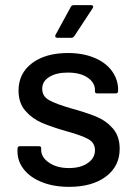

<svg xmlns="http://www.w3.org/2000/svg" viewBox="-20 -720 531 746"><path d="M48 -131V-142Q48 -152 58 -152H130Q140 -152 140 -145V-137Q140 -109 170.5 -88Q201 -67 248 -67Q293 -67 321 -86.5Q349 -106 349 -136Q349 -165 323 -179.5Q297 -194 239 -210Q182 -226 143.5 -242.5Q105 -259 78.5 -289.5Q52 -320 52 -368Q52 -435 104.5 -474.5Q157 -514 244 -514Q302 -514 346.5 -495.5Q391 -477 415 -444Q439 -411 439 -370V-367Q439 -357 429 -357H359Q349 -357 349 -364V-370Q349 -399 320.5 -418.5Q292 -438 243 -438Q199 -438 171.5 -421Q144 -404 144 -375Q144 -346 170.5 -331Q197 -316 256 -299Q314 -283 352.5 -267.5Q391 -252 418 -221.5Q445 -191 445 -142Q445 -74 391.5 -34Q338 6 249 6Q189 6 143.5 -12Q98 -30 73 -61.5Q48 -93 48 -131ZM196 -585 255 -693Q258 -700 267 -700H334Q340 -700 341.5 -696.5Q343 -693 340 -688L269 -580Q264 -573 257 -573H204Q198 -573 195.5 -576.5Q193 -580 196 -585Z"/></svg>

Font: Amber EN Medium
Style: Regular
Weight: 500
Designer: Jeremy Tribby
Foundry: Tribby Type Co.
Version: Version 1.403 November 24, 2021